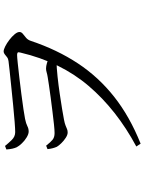

<svg xmlns="http://www.w3.org/2000/svg" viewBox="109 -848 782 1040"><g transform="rotate(-90 500.0 -328.0)"><path d="M231 -469.1Q249.7 -445.2 263 -434.3Q276.3 -423.4 299.1 -423.4Q315.2 -423.4 346.1 -426.7Q376.9 -430 415.5 -434.8Q454 -439.6 491.8 -444.5Q529.5 -449.4 559 -453.9Q588.4 -458.4 601.9 -460.6Q617.2 -463 628 -466.3Q638.8 -469.6 648.2 -469.6Q661.6 -469.6 677.3 -465Q692.9 -460.5 707.2 -455.3L690.4 -413.2Q652.2 -412.2 605.7 -407.3Q559.1 -402.4 513.4 -395.6Q467.7 -388.8 430.2 -382.7Q392.7 -376.6 371.9 -372.4Q351 -368.4 339.7 -363.7Q328.3 -359 320.6 -355.8Q312.8 -352.5 302.4 -352.5Q289.5 -352.5 273.8 -362.7Q258 -372.9 244.6 -386.6Q231.1 -400.4 224.9 -411.1Q220.5 -421 217.1 -433.8Q213.7 -446.5 212.3 -461.7ZM304.4 -636.7Q320.7 -636.7 360.1 -639.7Q399.5 -642.7 449.3 -647.7Q499 -652.7 548.3 -657.7Q597.7 -662.7 635.8 -666.8Q674 -670.9 689 -672.9Q701.8 -674.3 710 -680.7Q718.3 -687 725.7 -693.2Q733.2 -699.3 741.3 -699.3Q751.7 -699.3 769 -690.6Q786.2 -681.9 804 -668.3Q821.9 -654.7 834.3 -639.8Q846.7 -625 846.7 -613.5Q846.7 -603.2 836.7 -595.2Q826.7 -587.2 815.2 -577.6Q803.8 -568 798.6 -552Q751.1 -410.1 677 -297.6Q602.8 -185.2 496 -100.8Q389.2 -16.3 241.8 42.7L226.5 19.4Q425.6 -87.4 554.8 -239.2Q684.1 -391 735.2 -608.3Q738.8 -620.6 734.8 -623.5Q730.8 -626.4 722.4 -626.4Q711.4 -626.4 678.1 -622.9Q644.9 -619.4 600.5 -614.3Q556.2 -609.2 511 -603.3Q465.8 -597.5 429.4 -592.1Q392.9 -586.7 376.4 -583.3Q350.5 -578 337 -570.9Q323.4 -563.7 307.5 -563.7Q294.1 -563.7 276.2 -574.4Q258.3 -585.1 243.7 -600.4Q229 -615.8 222.4 -628.6Q218 -638.3 214.9 -651.4Q211.8 -664.6 210.4 -684.4L229.5 -691.8Q243.3 -674.5 261.6 -655.6Q279.9 -636.7 304.4 -636.7Z"/></g></svg>

Font: Noto Serif KR
Style: Regular
Weight: 200
Designer: Ryoko NISHIZUKA 西塚涼子 (kana & ideographs); Frank Grießhammer (Latin, Greek & Cyrillic); Wenlong ZHANG 张文龙 (bopomofo); San
Foundry: Adobe
Version: Version 2.001;hotconv 1.1.0;makeotfexe 2.6.0